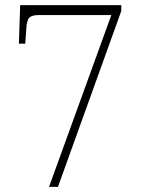

<svg xmlns="http://www.w3.org/2000/svg" viewBox="-20 -732 551 752"><path d="M172 0 416 -673H132Q106 -673 95.5 -663.5Q85 -654 83 -620L79 -561H54L59 -712H455V-689L207 0Z"/></svg>

Font: Noto Serif Tamil SemiCondensed ExtraLight
Style: Regular
Weight: 200
Width: 4
Designer: Indian Type Foundry, Tom Grace, and the Monotype Design Team
Foundry: Monotype Imaging Inc.
Version: Version 2.004; ttfautohint (v1.8.4.7-5d5b)